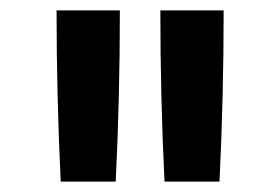

<svg xmlns="http://www.w3.org/2000/svg" viewBox="-20 -792 540 370"><path d="M97 -442Q93 -524 91 -606.5Q89 -689 89 -772H211Q211 -689 209 -606.5Q207 -524 203 -442ZM297 -442Q293 -524 291 -606.5Q289 -689 289 -772H411Q411 -689 409 -606.5Q407 -524 403 -442Z"/></svg>

Font: Iosevka Fixed
Style: Bold
Weight: 700
Monospace: yes
Designer: Belleve Invis
Foundry: Belleve Invis
Version: Version 32.3.0